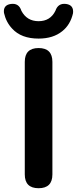

<svg xmlns="http://www.w3.org/2000/svg" viewBox="-39 -995 406 1015"><path d="M165 0Q92 0 92 -73V-370V-668Q92 -741 165 -741Q238 -741 238 -668V-73Q238 0 165 0ZM165 -791Q73 -791 25 -844Q-7 -878 -18 -927Q-23 -968 18 -974Q61 -980 74 -938Q103 -883 165 -883Q227 -883 254 -938Q268 -980 311 -974Q352 -968 347 -925Q333 -864 290 -830Q242 -791 165 -791Z"/></svg>

Font: GenSenRounded JP B
Style: Regular
Weight: 700
Version: Version 1.501;PS 1;hotconv 16.6.51;makeotf.lib2.5.65220